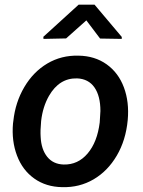

<svg xmlns="http://www.w3.org/2000/svg" viewBox="-20 -770 597 800"><path d="M487.3 -616.2V-607.9L397 -609.4L339.8 -685.1L255.4 -609.9L161.1 -607.9L160.6 -616.7L307.6 -750.5H374ZM35.6 -266.1Q43.9 -343.8 81.3 -407.2Q118.7 -470.7 177.2 -505.4Q235.8 -540 307.1 -538.1Q375 -537.1 424.3 -502Q473.6 -466.8 496.3 -405.8Q519 -344.7 512.2 -270Q504.4 -186 466.6 -121.6Q428.7 -57.1 369.9 -22.7Q311 11.7 239.3 9.8Q171.9 8.8 122.8 -26.1Q73.7 -61 50.8 -121.8Q27.8 -182.6 34.2 -255.9ZM149.4 -199.2Q151.9 -147.9 176.5 -116.9Q201.2 -85.9 245.1 -84.5Q304.7 -83 345 -130.4Q385.3 -177.7 395.5 -259.8L398.4 -307.6Q398.4 -370.1 373.5 -405.8Q348.6 -441.4 301.3 -443.4Q227.1 -445.3 184.1 -370.6Q158.2 -325.2 151.4 -266.1Q147.5 -225.1 149.4 -199.2Z"/></svg>

Font: TypoPRO Roboto
Style: Italic
Weight: 500
Italic angle: -12°
Designer: Google
Version: Version 2.136; 2016